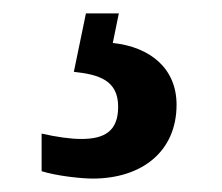

<svg xmlns="http://www.w3.org/2000/svg" viewBox="-20 -29 330 286"><path d="M118 237C191 237 243 197 243 127C243 73 204 41 148 35L157 -9H108L90 78C128 82 156 91 156 130C156 167 135 178 101 178C85 178 64 175 42 170V226C64 233 101 237 118 237Z"/></svg>

Font: Noto Serif Condensed
Style: Bold
Weight: 700
Width: 3
Designer: Monotype Design Team
Foundry: Monotype Imaging Inc.
Version: Version 2.015